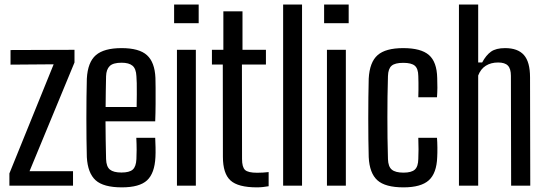

<svg xmlns="http://www.w3.org/2000/svg" viewBox="-20 -820 2414 848"><path d="M21.5 0V-54L217 -536L26.5 -534.5V-599L309 -600V-544L110.5 -64H302.5V0Z M518 7.5Q437 7.5 402.2 -24Q367.5 -55.5 363.5 -126Q362.5 -161.5 362 -205.8Q361.5 -250 361.5 -297.2Q361.5 -344.5 362 -390Q362.5 -435.5 363.5 -472.5Q367.5 -545.5 403.5 -576.5Q439.5 -607.5 517 -607.5Q595 -607.5 629.2 -576.2Q663.5 -545 666.5 -476Q667 -464.5 667.2 -432.8Q667.5 -401 667.2 -360.8Q667 -320.5 665.5 -284H446Q446 -243.5 446.8 -202Q447.5 -160.5 448.5 -117.5Q449.5 -84 465.5 -71Q481.5 -58 516.5 -58Q551.5 -58 566.2 -71Q581 -84 582.5 -117.5Q583.5 -132.5 583.5 -158Q583.5 -183.5 582 -211.5H665.5Q666.5 -195 667 -168.8Q667.5 -142.5 666.5 -126Q663 -54.5 629.5 -23.5Q596 7.5 518 7.5ZM446.5 -347.5H583.5Q584 -375 584.2 -403Q584.5 -431 584 -452.8Q583.5 -474.5 582.5 -483.5Q581 -516.5 565.2 -529.8Q549.5 -543 517 -543Q479.5 -543 464.5 -528.2Q449.5 -513.5 448.5 -483.5Q448 -450 447.2 -415.8Q446.5 -381.5 446.5 -347.5Z M749 -717.5V-800H857.5V-717.5ZM761.5 0V-600H845V0Z M1114.5 7.5Q1031.5 7.5 998 -23Q964.5 -53.5 964.5 -127.5L964 -535H916V-600H966.5V-770H1051V-600H1154.5V-535H1048.5L1049 -118Q1049 -82 1062.2 -69.5Q1075.5 -57 1115.5 -57Q1130.5 -57 1141.5 -57.8Q1152.5 -58.5 1166.5 -60V2.5Q1154.5 4.5 1141.8 6Q1129 7.5 1114.5 7.5Z M1230.5 0V-800H1314V0Z M1411.5 -717.5V-800H1520V-717.5ZM1424 0V-600H1507.5V0Z M1827.5 -390.5Q1828 -406 1828.2 -422.5Q1828.5 -439 1828.2 -455.2Q1828 -471.5 1827.5 -484.5Q1827 -517 1812 -529.8Q1797 -542.5 1761 -542.5Q1724.5 -542.5 1709.5 -529.5Q1694.5 -516.5 1693.5 -484Q1692 -437.5 1691.5 -392.2Q1691 -347 1691 -302Q1691 -257 1691.5 -211.2Q1692 -165.5 1693.5 -117.5Q1694.5 -84 1710.5 -70.8Q1726.5 -57.5 1762 -57.5Q1797.5 -57.5 1812.2 -71Q1827 -84.5 1827.5 -118Q1828.5 -138.5 1828.5 -160.2Q1828.5 -182 1827.5 -211.5H1910Q1911.5 -194 1911.8 -168.5Q1912 -143 1911 -126Q1908.5 -55 1874 -23.8Q1839.5 7.5 1762 7.5Q1681.5 7.5 1646.8 -23.8Q1612 -55 1608.5 -126Q1607.5 -161 1607 -205.2Q1606.5 -249.5 1606.5 -297.2Q1606.5 -345 1607 -390.2Q1607.5 -435.5 1608.5 -473Q1612.5 -545.5 1647.8 -576.5Q1683 -607.5 1761 -607.5Q1839.5 -607.5 1874.5 -577Q1909.5 -546.5 1911 -476Q1912 -456 1911.8 -432.5Q1911.5 -409 1910 -390.5Z M2007 0V-800H2092V-544H2109.5Q2126.5 -576 2148.5 -591.8Q2170.5 -607.5 2211 -607.5Q2267 -607.5 2294 -577Q2321 -546.5 2321 -478.5L2322 0H2237.5L2236.5 -485Q2236.5 -516.5 2223.2 -530.2Q2210 -544 2180 -544Q2148.5 -544 2125.8 -529.8Q2103 -515.5 2092 -486.5V0Z"/></svg>

Font: Big Shoulders
Style: Regular
Weight: 400
Designer: Patric King
Foundry: XO Type Co
Version: Version 2.002